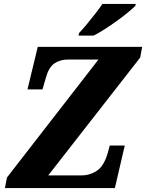

<svg xmlns="http://www.w3.org/2000/svg" viewBox="-20 -951 739 971"><path d="M5 0 15 -53 478 -650H326Q284 -650 255.5 -630.5Q227 -611 213 -561L195 -499H119L171 -714H699L689 -660L224 -64H391Q436 -64 471.5 -88.5Q507 -113 526 -181L535 -215H611L561 0ZM377 -771 380 -784Q398 -803 419.5 -829Q441 -855 462 -882Q483 -909 498 -931H667L664 -921Q652 -909 628 -889Q604 -869 573.5 -847Q543 -825 511.5 -804.5Q480 -784 453 -771Z"/></svg>

Font: Noto Serif SemiCondensed ExtraBold
Style: Italic
Weight: 800
Width: 4
Italic angle: -12°
Designer: Monotype Design Team
Foundry: Monotype Imaging Inc.
Version: Version 2.014; ttfautohint (v1.8.4.7-5d5b)